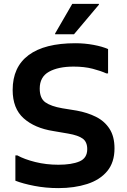

<svg xmlns="http://www.w3.org/2000/svg" viewBox="-20 -954 650 986"><path d="M59 -156H69Q105 -136 161 -122Q217 -108 280 -108Q348 -108 388 -125Q428 -142 428 -188Q428 -225 405 -242Q382 -259 330 -268L254 -281Q158 -296 101.5 -346.5Q45 -397 45 -492Q45 -610 127 -671Q209 -732 367 -732Q415 -732 460.5 -723.5Q506 -715 535 -702V-577H526Q498 -590 455.5 -601Q413 -612 358 -612Q279 -612 231.5 -585.5Q184 -559 184 -499Q184 -449 213 -428.5Q242 -408 300 -398L374 -386Q429 -376 473 -354Q517 -332 542.5 -292.5Q568 -253 568 -192Q568 -120 530.5 -75Q493 -30 427.5 -9Q362 12 280 12Q215 12 156 0.5Q97 -11 59 -26ZM263 -778V-782L351 -934H488V-930L360 -778Z"/></svg>

Font: Kufam SemiBold
Style: Regular
Weight: 600
Designer: Wael Morcos, Artur Schmal
Foundry: Original Type
Version: Version 1.300; ttfautohint (v1.8.3)